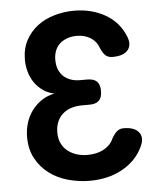

<svg xmlns="http://www.w3.org/2000/svg" viewBox="-53 -786 706 843"><g transform="rotate(-5 300.0 -365.0)"><path d="M527 -608Q543 -570 523.5 -546.5Q504 -523 456 -523Q438 -523 426.5 -532Q415 -541 404 -566Q394 -596 368 -612.5Q342 -629 306 -629Q285 -629 266 -622.5Q247 -616 233 -604Q219 -592 211.5 -573.5Q204 -555 204 -533Q204 -506 212.5 -487Q221 -468 235 -456.5Q249 -445 266.5 -439.5Q284 -434 303 -434H336Q365 -434 378.5 -420.5Q392 -407 392 -379Q392 -350 378.5 -336.5Q365 -323 336 -323H303Q279 -323 257.5 -316.5Q236 -310 220 -296.5Q204 -283 194.5 -262.5Q185 -242 185 -213Q185 -187 194.5 -166.5Q204 -146 221.5 -132Q239 -118 261.5 -111Q284 -104 309 -104Q327 -104 344.5 -107.5Q362 -111 377 -118.5Q392 -126 404 -137.5Q416 -149 423 -165Q436 -188 448 -197.5Q460 -207 476 -207Q524 -207 543 -183Q562 -159 545 -122Q530 -89 506 -64.5Q482 -40 450.5 -23Q419 -6 383.5 2Q348 10 309 10Q261 10 214 -3Q167 -16 131 -43Q95 -70 73 -110.5Q51 -151 51 -205Q51 -237 60 -266.5Q69 -296 86.5 -320Q104 -344 129.5 -361.5Q155 -379 187 -385Q159 -391 137.5 -406Q116 -421 101 -442.5Q86 -464 78.5 -490.5Q71 -517 71 -544Q71 -593 91 -630Q111 -667 143.5 -691.5Q176 -716 218.5 -728Q261 -740 305 -740Q381 -740 441 -706Q501 -672 527 -608Z"/></g></svg>

Font: Maple Mono
Style: Bold
Weight: 700
Monospace: yes
Designer: subframe7536
Version: Version 7.200